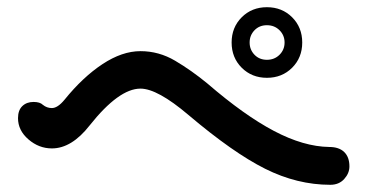

<svg xmlns="http://www.w3.org/2000/svg" viewBox="-20 -703 1040 533"><path d="M623 -585Q623 -627 651 -655Q679 -683 721 -683Q763 -683 791 -655Q819 -627 819 -585Q819 -543 791 -515Q763 -487 721 -487Q679 -487 651 -515Q623 -543 623 -585ZM770 -585Q770 -605 756 -619Q742 -633 721 -633Q700 -633 686.5 -619Q673 -605 673 -585Q673 -565 686.5 -551Q700 -537 721 -537Q742 -537 756 -551Q770 -565 770 -585ZM503 -384Q417 -457 370 -457Q310 -457 229 -355Q179 -291 124 -291Q88 -291 59 -316Q30 -341 30 -375Q30 -397 42 -408.5Q54 -420 73 -420Q91 -420 99 -412Q110 -403 124 -403Q140 -403 159 -426Q210 -489 264.5 -525Q319 -561 370 -561Q421 -561 466 -534.5Q511 -508 556 -471Q658 -383 740.5 -339.5Q823 -296 894 -295Q921 -295 935.5 -281Q950 -267 950 -241Q950 -222 935.5 -206Q921 -190 897 -190Q805 -190 716 -234.5Q627 -279 503 -384Z"/></svg>

Font: Tsukimi Rounded SemiBold
Style: Regular
Weight: 600
Designer: Takashi Funayama
Foundry: Takashi Funayama
Version: Version 1.032; ttfautohint (v1.8.3)